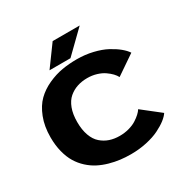

<svg xmlns="http://www.w3.org/2000/svg" viewBox="-195 -1068 1240 1258"><g transform="rotate(-30 425.0 -438.5)"><path d="M253.5 -732.5 367 -888H571.5L412 -732.5ZM441.5 11Q400.5 11 362 6.2Q323.5 1.5 282.8 -10Q242 -21.5 207 -39.5Q172 -57.5 140.8 -86Q109.5 -114.5 87.5 -150.8Q65.5 -187 52.5 -237.5Q39.5 -288 39.5 -348Q39.5 -431.5 64.8 -496Q90 -560.5 129.5 -599.2Q169 -638 224 -663Q279 -688 332.2 -697Q385.5 -706 444.5 -706Q506.5 -706 564 -692.2Q621.5 -678.5 662.5 -656.5Q703.5 -634.5 732 -611Q760.5 -587.5 775.5 -564.5L629 -464.5Q621 -480.5 605.5 -496.8Q590 -513 567 -529Q544 -545 511 -555Q478 -565 441.5 -565Q400 -565 365.2 -553.5Q330.5 -542 302 -517.8Q273.5 -493.5 257.2 -450.2Q241 -407 241 -348Q241 -289 256.8 -245.5Q272.5 -202 300.8 -177.5Q329 -153 363 -141.5Q397 -130 438.5 -130Q475 -130 508.5 -139.2Q542 -148.5 565.2 -163.2Q588.5 -178 604.5 -192.8Q620.5 -207.5 629 -221.5L764.5 -115Q751.5 -95 724.8 -74.2Q698 -53.5 658.2 -33.8Q618.5 -14 561.5 -1.5Q504.5 11 441.5 11Z"/></g></svg>

Font: League Mono Wide ExtraBold
Style: Regular
Weight: 800
Width: 8
Designer: Tyler Finck
Foundry: The League of Moveable Type / Tyler Finck
Version: Version 2.210